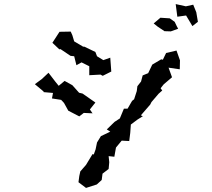

<svg xmlns="http://www.w3.org/2000/svg" viewBox="-20 -871 1040 942"><path d="M893 -795 924 -743 951 -764 943 -811 928 -848 892 -840 842 -851 850 -789ZM151 -458 194 -422V-419L240 -415L235 -388L280 -381L294 -366L315 -328L369 -300L391 -317L434 -315L421 -334L448 -368L385 -412L372 -415L368 -416L335 -453L297 -474L268 -450L251 -471L218 -514L185 -483ZM237 -661 271 -629 277 -630 326 -597 344 -595 355 -551 380 -565 418 -546V-502L473 -505L484 -499L526 -520L521 -588L487 -576L456 -595L448 -616L394 -642H388L344 -668L335 -698L327 -716L272 -715ZM365 23 402 51 455 34 479 12 483 -19 513 -42 516 -75 513 -105 541 -102 549 -147 577 -181 614 -179 619 -219 622 -260 654 -284 681 -301 671 -305 717 -358 723 -370 758 -411 776 -427 768 -438 783 -457 824 -492 807 -539 862 -531 863 -575 846 -623 795 -611 779 -578 771 -580 727 -554 707 -512 680 -501 672 -471 654 -448 651 -424 638 -384 628 -376 606 -338H588L568 -290L542 -273L504 -236L521 -225L475 -203L456 -172L449 -138L440 -113L434 -115L402 -62L374 -30L369 -7ZM734 -756 754 -740 787 -718 818 -717 854 -730 847 -743 837 -764 813 -781 767 -784Z"/></svg>

Font: チョークS
Style: Regular
Weight: 400
Designer: [Stick] Fontworks Inc.
Foundry: [Stick] Fontworks Inc.
Version: Version 1.200;FEAKit 1.0